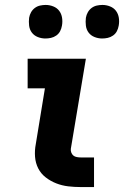

<svg xmlns="http://www.w3.org/2000/svg" viewBox="-20 -758 503 778"><path d="M307 0Q281 0 256 -3Q231 -6 208 -15Q185 -24 165.5 -39Q146 -54 135 -75.5Q124 -97 122 -122.5Q120 -148 125 -174L162 -400H92V-520H328L267 -155Q266 -147 269 -139.5Q272 -132 277.5 -127.5Q283 -123 291.5 -121.5Q300 -120 308 -120H361V0ZM394 -602Q378 -602 363 -608Q348 -614 339 -626Q330 -638 328 -654Q326 -670 328 -686Q330 -698 336 -708.5Q342 -719 351.5 -726Q361 -733 372.5 -735.5Q384 -738 395 -738Q411 -738 426 -732Q441 -726 450 -714Q459 -702 461.5 -686Q464 -670 461 -654Q459 -642 453.5 -631.5Q448 -621 438 -614Q428 -607 416.5 -604.5Q405 -602 394 -602ZM164 -602Q148 -602 133 -608Q118 -614 109 -626Q100 -638 98 -654Q96 -670 98 -686Q100 -698 106 -708.5Q112 -719 121.5 -726Q131 -733 142.5 -735.5Q154 -738 165 -738Q181 -738 196 -732Q211 -726 220 -714Q229 -702 231.5 -686Q234 -670 231 -654Q229 -642 223.5 -631.5Q218 -621 208 -614Q198 -607 186.5 -604.5Q175 -602 164 -602Z"/></svg>

Font: Iosevka Etoile Heavy
Style: Italic
Weight: 900
Italic angle: -9°
Designer: Belleve Invis
Foundry: Belleve Invis
Version: Version 22.1.2; ttfautohint (v1.8.4)